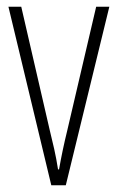

<svg xmlns="http://www.w3.org/2000/svg" viewBox="-20 -549 349 569"><path d="M132 0 5 -529H43L127 -165Q134 -137 140.5 -108Q147 -79 152 -47H155Q165 -104 179 -161L265 -529H304L175 0Z"/></svg>

Font: Noto Sans Arabic UI XCn XLt
Style: Regular
Weight: 200
Width: 2
Designer: Monotype Design Team, Nadine Chahine and Nizar Qandah
Foundry: Monotype Imaging Inc.
Version: Version 2.010; ttfautohint (v1.8.4.7-5d5b)